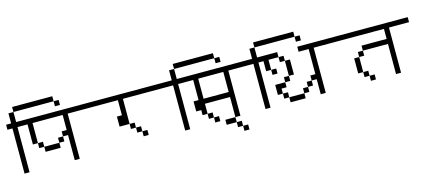

<svg xmlns="http://www.w3.org/2000/svg" viewBox="-69 -1530 5137 2309"><g transform="rotate(-15 2500.0 -375.0)"><path d="M1000 -625V-687.5H0V-625H250Q250 -625 250 -375H312.5V-312.5H375V-250H562.5V-312.5H375V-375H312.5Q312.5 -375 312.5 -625H687.5V-437.5H625V-375H562.5V-312.5H625V-375H687.5V-62.5H750V-625Z M250 -625V-687.5H125Q125 -687.5 125 -812.5H62.5Q62.5 -812.5 62.5 -687.5H0V-625H62.5V-62.5H125V-625ZM687.5 -750V-812.5H625V-750ZM125 -812.5H625V-875H125Z M1625 -125V-187.5H1562.5V-125ZM2000 -625V-687.5H1000V-625H1375V-437.5H1312.5Q1312.5 -437.5 1312.5 -312.5H1437.5V-250H1500V-187.5H1562.5V-250H1500V-312.5H1437.5V-625Z M2500 -62.5V-125H2437.5V-62.5ZM3000 -625V-687.5H2000V-625H2312.5Q2312.5 -625 2312.5 -375H2250Q2250 -375 2250 -250H2312.5V-187.5H2375V-125H2437.5V-187.5H2375Q2375 -187.5 2375 -312.5H2687.5Q2687.5 -312.5 2687.5 -62.5H2750V-625ZM2375 -375Q2375 -375 2375 -625H2687.5Q2687.5 -625 2687.5 -375Z M2812.5 125V62.5H2750V125ZM2750 62.5V0H2687.5V62.5ZM2687.5 0V-62.5H2562.5V0Z M2250 -625V-687.5H2125Q2125 -687.5 2125 -812.5H2062.5Q2062.5 -812.5 2062.5 -687.5H2000V-625H2062.5V-62.5H2125V-625ZM2687.5 -750V-812.5H2625V-750ZM2125 -812.5H2625V-875H2125Z M3312.5 -437.5V-500H3250V-437.5ZM4000 -625V-687.5H3625V-625H3750V-312.5H3687.5V-250H3625V-187.5H3562.5V-125H3375V-62.5H3562.5V-125H3625V-187.5H3687.5V-250H3750V-62.5H3812.5V-625ZM3375 -125V-187.5H3312.5V-125ZM3312.5 -187.5V-250H3375V-312.5H3250Q3250 -312.5 3250 -187.5ZM3375 -312.5H3437.5V-375H3375ZM3437.5 -375H3500V-562.5H3437.5ZM3250 -500Q3250 -500 3250 -625H3187.5Q3187.5 -625 3187.5 -500ZM3437.5 -562.5V-625H3375V-562.5ZM3250 -625H3375V-687.5H3250Z M3250 -625V-687.5H3125Q3125 -687.5 3125 -812.5H3062.5Q3062.5 -812.5 3062.5 -687.5H3000V-625H3062.5V-62.5H3125V-625ZM3687.5 -750V-812.5H3625V-750ZM3125 -812.5H3625V-875H3125Z M4437.5 -62.5V-125H4375V-62.5ZM5000 -625V-687.5H4000V-625H4687.5Q4687.5 -625 4687.5 -500H4375V-437.5H4312.5V-375H4250V-187.5H4312.5V-125H4375V-187.5H4312.5V-375H4375V-437.5H4687.5Q4687.5 -437.5 4687.5 -62.5H4750V-625Z"/></g></svg>

Font: BFUnifontExMono
Style: Regular
Weight: 500
Version: Version 15.0.06